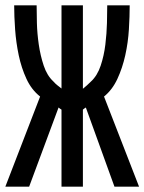

<svg xmlns="http://www.w3.org/2000/svg" viewBox="-20 -714 540 718"><path d="M290 -16H210V-304Q207 -306 204 -308Q201 -310 199 -312L89 -16H0L130 -353Q98 -378 79 -419Q60 -460 50 -507.5Q40 -555 36.5 -604Q33 -653 33 -694H117Q117 -667 118 -628Q119 -589 125 -547.5Q131 -506 143.5 -468.5Q156 -431 180 -409Q186 -402 194 -395.5Q202 -389 210 -383V-694H290V-382Q305 -394 320 -409Q344 -431 356.5 -468.5Q369 -506 374 -547.5Q379 -589 380 -628Q381 -667 381 -694H465Q465 -653 462 -604Q459 -555 448.5 -507.5Q438 -460 419 -419Q400 -378 369 -353L500 -16H408L301 -312Q298 -310 295 -308Q292 -306 290 -304Z"/></svg>

Font: D2Coding ligature
Style: Regular
Weight: 400
Monospace: yes
Designer: Yong-Rak Park; Jeong-Hwan Yoon; Sang-Min Lee;
Foundry: NHN Corporation
Version: Version 1.3.2; Build 20180524